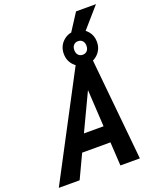

<svg xmlns="http://www.w3.org/2000/svg" viewBox="-233 -1087 957 1186"><g transform="rotate(-20 245.0 -494.0)"><path d="M-57 0 307 -690H408L476 0H348L339 -155H153L80 0ZM204 -263H333L319 -506ZM255 -767Q255 -814 286.5 -845.5Q318 -877 364 -877Q409 -877 441 -845.5Q473 -814 473 -767Q473 -720 441 -688.5Q409 -657 364 -657Q318 -657 286.5 -688.5Q255 -720 255 -767ZM324 -767Q324 -746 335 -734Q346 -722 364 -722Q382 -722 393 -734Q404 -746 404 -767Q404 -787 393 -799Q382 -811 364 -811Q346 -811 335 -799Q324 -787 324 -767ZM319 -838 416 -988H547L416 -838Z"/></g></svg>

Font: Radio Canada Condensed SemiBold
Style: Italic
Weight: 600
Width: 3
Italic angle: -12°
Designer: Charles Daoud, Etienne Aubert Bonn, Alexandre Saumier Demers, Jacques Le Bailly
Foundry: Radio-Canada
Version: Version 2.104; ttfautohint (v1.8.4.7-5d5b);gftools[0.9.28.de